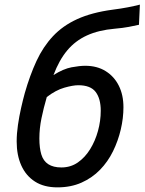

<svg xmlns="http://www.w3.org/2000/svg" viewBox="-20 -796 624 829"><path d="M228 13Q170 13 131 -12Q92 -37 72 -81.5Q52 -126 52 -185Q52 -219 57.5 -256.5Q63 -294 71 -329.5Q79 -365 87 -394Q109 -471 137.5 -532.5Q166 -594 208.5 -639.5Q251 -685 313.5 -713.5Q376 -742 465 -754Q504 -759 532 -764.5Q560 -770 584 -776L580 -689Q563 -685 536.5 -680Q510 -675 475 -672Q406 -666 355.5 -643Q305 -620 270 -578Q235 -536 211 -472Q254 -499 289 -505.5Q324 -512 348 -512Q399 -512 436 -489Q473 -466 493 -426Q513 -386 513 -333Q513 -286 501.5 -237Q490 -188 468 -143Q446 -98 412 -63Q378 -28 332 -7.5Q286 13 228 13ZM245 -73Q285 -73 316 -94.5Q347 -116 369 -151.5Q391 -187 403 -230.5Q415 -274 415 -318Q415 -370 393 -399Q371 -428 318 -428Q295 -428 258 -417.5Q221 -407 182 -377Q168 -329 159 -285Q150 -241 150 -198Q150 -157 158.5 -129Q167 -101 188.5 -87Q210 -73 245 -73Z"/></svg>

Font: Ubuntu Sans Medium
Style: Italic
Weight: 500
Italic angle: -13.5°
Designer: Dalton Maag Ltd
Foundry: Dalton Maag Ltd
Version: Version 1.006